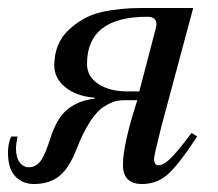

<svg xmlns="http://www.w3.org/2000/svg" viewBox="-45 -452 546 481"><path d="M435 -119 449 -110Q401 -37 374 -14Q347 9 311 9Q263 9 263 -39Q263 -90 299 -201H268Q254 -201 243 -198Q232 -195 215 -184.5Q198 -174 180.5 -147Q163 -120 147 -79Q128 -30 103 -10.5Q78 9 40 9Q12 9 -6.5 -10Q-25 -29 -25 -70Q-25 -93 -17 -110H-1Q-5 -90 -5 -82Q-5 -58 4 -45.5Q13 -33 27 -33Q45 -33 56.5 -48.5Q68 -64 81 -105Q97 -156 124 -178Q151 -200 192 -205L193 -207Q146 -211 118.5 -233.5Q91 -256 91 -288Q91 -343 127 -377Q163 -411 208.5 -421.5Q254 -432 310 -432H439L359 -134Q341 -62 341 -55Q341 -38 352 -38Q364 -38 381 -54Q398 -70 435 -119ZM304 -223 345 -380Q347 -388 347 -391Q347 -410 324 -410Q173 -410 173 -292Q173 -260 201.5 -241.5Q230 -223 274 -223Z"/></svg>

Font: STIX MathJax Alphabets
Style: Italic
Weight: 400
Italic angle: -16.33°
Designer: MicroPress Inc., with final additions and corrections provided by Coen Hoffman, Elsevier (retired)
Version: Version 1.1.1